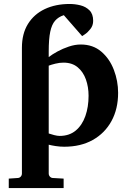

<svg xmlns="http://www.w3.org/2000/svg" viewBox="-20 -723 644 962"><path d="M23.9 219.2V171.9L67.9 168.9Q77.1 168.9 83.5 162.4Q89.8 155.8 89.8 146V-483.4Q89.8 -554.2 120.1 -603Q150.4 -651.9 204.3 -677.5Q258.3 -703.1 329.1 -703.1Q356 -703.1 383.1 -696.3Q410.2 -689.5 428.5 -671.1Q446.8 -652.8 446.8 -618.7Q446.8 -595.2 433.1 -577.9Q419.4 -560.5 405.5 -551.3Q391.6 -542 391.6 -542L299.8 -647Q272.5 -638.2 255.9 -619.1Q239.3 -600.1 231.7 -563.7Q224.1 -527.3 224.1 -465.3V-437Q241.7 -450.7 268.1 -465.1Q294.4 -479.5 325 -489.7Q355.5 -500 384.8 -500Q445.8 -500 487.5 -464.4Q529.3 -428.7 550.5 -373Q571.8 -317.4 571.8 -257.8Q571.8 -177.2 538.6 -116.5Q505.4 -55.7 444.8 -21.7Q384.3 12.2 301.8 12.2Q280.3 12.2 258.5 8.8Q236.8 5.4 224.1 2V146Q224.1 155.8 230.5 162.4Q236.8 168.9 246.1 168.9L298.8 171.9V219.2ZM278.8 -42Q327.1 -42 359.4 -68.8Q391.6 -95.7 407.7 -141.4Q423.8 -187 423.8 -243.2Q423.8 -287.1 410.4 -325Q397 -362.8 369.1 -386Q341.3 -409.2 297.9 -409.2Q278.8 -409.2 257.8 -404.1Q236.8 -398.9 224.1 -394V-54.2Q235.4 -50.3 251.5 -46.1Q267.6 -42 278.8 -42Z"/></svg>

Font: Charis
Style: Bold
Weight: 700
Designer: Walt Agee, Miriam Martin, Annie Olsen, Victor Gaultney, Lorna Priest, Alan Ward, Bob Hallissy, Martin Hosken, Sharon Cor
Foundry: SIL Global
Version: Version 7.000